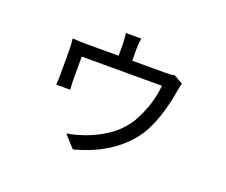

<svg xmlns="http://www.w3.org/2000/svg" viewBox="-114 -797 1229 1046"><g transform="rotate(20 500.0 -273.5)"><path d="M778 -496 831 -466Q828 -456 825 -442Q822 -428 820 -415Q813 -367 793 -296.5Q773 -226 740 -165Q696 -86 609.5 -23Q523 40 395 74L332 4Q356 1 382.5 -6.5Q409 -14 427 -20Q494 -43 554 -82.5Q614 -122 658 -189Q722 -299 733 -418H268V-275Q268 -265 269 -251Q270 -237 271 -227H189Q189 -231 190 -236Q192 -260 192 -279V-424Q192 -438 191 -459Q190 -480 188 -494Q230 -491 272 -491H455V-562Q455 -585 450 -621H539Q534 -585 534 -562V-491H722Q767 -491 778 -496Z"/></g></svg>

Font: Noto Sans CJK KR Regular (TTF)
Style: Regular
Weight: 400
Designer: Ryoko NISHIZUKA 西塚涼子 (kana & ideographs); Paul D. Hunt (Latin, Greek & Cyrillic); Wenlong ZHANG 张文龙 (bopomofo); Sandoll 
Foundry: Adobe Systems Incorporated
Version: Version 1.004;PS 1.004;hotconv 1.0.82;makeotf.lib2.5.63406